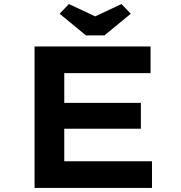

<svg xmlns="http://www.w3.org/2000/svg" viewBox="-20 -930 897 950"><path d="M151 0V-700H725V-568H298V-132H732V0ZM229 -293V-421H677V-293ZM405 -755 275 -862 321 -910 466 -842H436L581 -910L627 -862L497 -755Z"/></svg>

Font: Lexend Peta SemiBold
Style: Regular
Weight: 600
Designer: Bonnie Shaver-Troup, Thomas Jockin
Foundry: Lexend
Version: Version 1.007